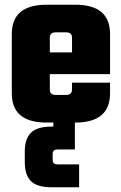

<svg xmlns="http://www.w3.org/2000/svg" viewBox="-20 -519 511 813"><path d="M177 -499H299Q446 -499 446 -375V-205H191V-139Q191 -117 216 -117H260Q285 -117 285 -141V-169H446V-124Q446 0 299 0H297V114H224Q203 114 203 132V159Q203 177 224 177H315V274H200Q136 274 110.5 247.5Q85 221 85 169V121Q85 70 110.5 43.5Q136 17 200 17H206V0H177Q30 0 30 -124V-375Q30 -499 177 -499ZM191 -297H285V-360Q285 -382 260 -382H216Q191 -382 191 -360Z"/></svg>

Font: Teko
Style: Bold
Weight: 700
Designer: Manushi Parikh, Jonny Pinhorn
Foundry: Indian Type Foundry
Version: Version 1.106;PS 1.0;hotconv 1.0.78;makeotf.lib2.5.61930; tt